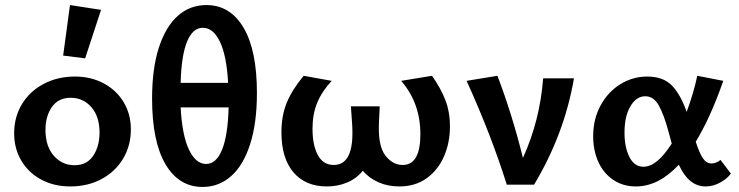

<svg xmlns="http://www.w3.org/2000/svg" viewBox="-20 -731 2925 760"><path d="M230 -511 257 -711 380 -692 317 -500ZM36 -203Q36 -268 67 -319Q98 -370 153 -399Q208 -428 277 -428Q340 -428 390.5 -401Q441 -374 469.5 -326.5Q498 -279 498 -219Q498 -154 467 -102.5Q436 -51 381.5 -22Q327 7 258 7Q194 7 143.5 -20Q93 -47 64.5 -95Q36 -143 36 -203ZM374 -206Q374 -270 341.5 -307Q309 -344 260 -344Q211 -344 185.5 -307.5Q160 -271 160 -217Q160 -152 193 -114.5Q226 -77 275 -77Q324 -77 349 -114.5Q374 -152 374 -206Z M997 -363Q997 -244 970 -160Q943 -76 894.5 -33.5Q846 9 782 9Q688 9 635 -81Q582 -171 582 -341Q582 -460 609 -543Q636 -626 684 -668.5Q732 -711 797 -711Q891 -711 944 -621.5Q997 -532 997 -363ZM695 -403H883Q877 -511 850.5 -566Q824 -621 783 -621Q743 -621 720.5 -566.5Q698 -512 695 -403ZM885 -306H695Q701 -195 728 -138.5Q755 -82 796 -82Q836 -82 859 -138.5Q882 -195 885 -306Z M1761 -230Q1761 -166 1737.5 -112Q1714 -58 1669 -25.5Q1624 7 1560 7Q1515 7 1478 -9.5Q1441 -26 1416 -55Q1391 -24 1354 -8.5Q1317 7 1274 7Q1189 7 1141.5 -49Q1094 -105 1094 -207Q1094 -274 1115.5 -325.5Q1137 -377 1182 -431L1293 -411Q1254 -369 1235.5 -324Q1217 -279 1217 -221Q1217 -157 1238 -117.5Q1259 -78 1301 -78Q1375 -78 1375 -204Q1375 -226 1374 -238L1369 -310H1483L1480 -244Q1476 -154 1505 -116Q1534 -78 1574 -78Q1644 -78 1644 -200Q1644 -323 1568 -411L1690 -431Q1724 -383 1742.5 -336Q1761 -289 1761 -230Z M2252 -421Q2214 -200 2094 0H1986Q1925 -195 1827 -411L1949 -431Q2007 -279 2050 -106Q2117 -253 2130 -421Z M2873 -44Q2859 -24 2831 -8.5Q2803 7 2773 7Q2706 7 2667 -79Q2587 7 2497 7Q2446 7 2407.5 -19Q2369 -45 2348.5 -90Q2328 -135 2328 -192Q2328 -260 2357.5 -314Q2387 -368 2436 -398Q2485 -428 2542 -428Q2606 -428 2640.5 -391.5Q2675 -355 2698 -288Q2726 -364 2740 -431L2843 -411Q2792 -265 2734 -170Q2748 -126 2762 -105Q2776 -84 2796 -84Q2815 -84 2832 -98ZM2639 -163 2627 -207Q2608 -278 2587.5 -314Q2567 -350 2534 -350Q2499 -350 2475.5 -310.5Q2452 -271 2452 -206Q2452 -148 2471.5 -109.5Q2491 -71 2527 -71Q2581 -71 2639 -163Z"/></svg>

Font: Ysabeau Infant
Style: Bold
Weight: 700
Designer: Christian Thalmann (Catharsis Fonts)
Version: Version 0.003